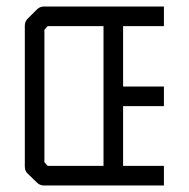

<svg xmlns="http://www.w3.org/2000/svg" viewBox="-20 -618 580 588"><path d="M482 -598V-538H357V-353H482V-293H357V-110H482V-50H114Q102 -50 93 -59L64 -87Q56 -95 56 -108V-539Q56 -552 64 -560L93 -589Q102 -598 114 -598ZM297 -538H126L116 -527V-121L126 -110H297Z"/></svg>

Font: 3270 Nerd Font
Style: Regular
Weight: 400
Monospace: yes
Version: Version 3.0.1;Nerd Fonts 3.3.0